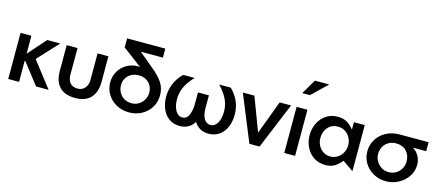

<svg xmlns="http://www.w3.org/2000/svg" viewBox="-55 -1413 4626 2019"><g transform="rotate(15 2258.0 -403.5)"><path d="M179 -502H61V0H179V-238L364 0H501L285 -278L493 -502H351L179 -307Z M899 -503V-211Q899 -160 869.5 -125.5Q840 -91 790 -91Q736 -91 708.5 -124Q681 -157 681 -211V-503H563V-224Q563 -108 620.5 -48.5Q678 11 791 11Q902 11 959.5 -50.5Q1017 -112 1017 -227V-503Z M1531 -244Q1531 -205 1511.5 -169Q1492 -133 1457 -111Q1422 -89 1377 -89Q1331 -89 1296 -110.5Q1261 -132 1242 -168Q1223 -204 1223 -246Q1223 -288 1243 -321.5Q1263 -355 1299 -374Q1335 -393 1381 -393Q1447 -393 1489 -351Q1531 -309 1531 -244ZM1574 -638V-736H1158V-638L1366 -481Q1358 -482 1343 -482Q1278 -482 1223.5 -450.5Q1169 -419 1137.5 -365Q1106 -311 1106 -245Q1106 -174 1141.5 -115.5Q1177 -57 1239 -23Q1301 11 1376 11Q1452 11 1514 -22.5Q1576 -56 1612 -115Q1648 -174 1648 -246Q1648 -325 1608 -385Q1568 -445 1496 -502L1334 -638Z M2025 -380V-249Q2025 -185 2003 -134Q1981 -83 1932 -83Q1886 -83 1858 -132Q1830 -181 1830 -256Q1830 -324 1858 -386Q1886 -448 1952 -518H1827Q1713 -402 1713 -254Q1713 -179 1738.5 -118.5Q1764 -58 1813 -23.5Q1862 11 1928 11Q2034 11 2086 -76Q2109 -36 2148.5 -12.5Q2188 11 2242 11Q2309 11 2358 -23Q2407 -57 2433 -117Q2459 -177 2459 -254Q2459 -406 2345 -518H2219Q2285 -448 2313.5 -386Q2342 -324 2342 -256Q2342 -179 2314 -131Q2286 -83 2239 -83Q2197 -83 2170.5 -123Q2144 -163 2144 -249V-380Z M3006 -501H2882L2745 -135L2607 -501H2481L2687 2H2798Z M3184 -502H3066V0H3184ZM3086 -657H3169L3337 -818H3181Z M3542 -414Q3586 -414 3621 -391.5Q3656 -369 3675.5 -332Q3695 -295 3695 -252Q3695 -209 3675 -171.5Q3655 -134 3620 -111.5Q3585 -89 3542 -89Q3499 -89 3464.5 -111.5Q3430 -134 3411 -171Q3392 -208 3392 -251Q3392 -321 3433 -367.5Q3474 -414 3542 -414ZM3808 -502H3690V-421Q3654 -467 3612 -490.5Q3570 -514 3514 -514Q3442 -514 3388 -478Q3334 -442 3304.5 -382Q3275 -322 3275 -251Q3275 -181 3304.5 -120.5Q3334 -60 3388.5 -24.5Q3443 11 3514 11Q3571 11 3610.5 -11.5Q3650 -34 3690 -82L3808 0Z M4449 -240Q4449 -170 4410 -112.5Q4371 -55 4308 -22Q4245 11 4175 11Q4098 11 4036.5 -23.5Q3975 -58 3940 -116Q3905 -174 3905 -244Q3905 -312 3940 -371.5Q3975 -431 4040 -466.5Q4105 -502 4191 -502H4503V-404H4359Q4403 -377 4426 -333.5Q4449 -290 4449 -240ZM4332 -245Q4332 -315 4290 -358.5Q4248 -402 4178 -402Q4132 -402 4096.5 -381.5Q4061 -361 4041.5 -325.5Q4022 -290 4022 -246Q4022 -205 4042.5 -169Q4063 -133 4098 -111Q4133 -89 4176 -89Q4220 -89 4255.5 -109.5Q4291 -130 4311.5 -166Q4332 -202 4332 -245Z"/></g></svg>

Font: Geom Medium
Style: Bold
Weight: 500
Version: Version 1.102